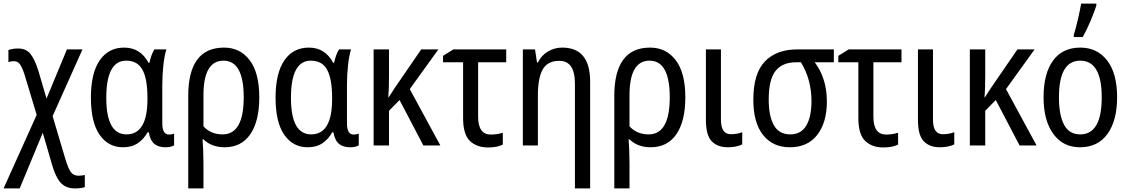

<svg xmlns="http://www.w3.org/2000/svg" viewBox="-27 -813 6315 1073"><path d="M20 -534V-466Q34 -471 52 -471Q74 -471 87 -450Q100 -429 112 -390L178 -171L-7 240H83L212 -71L264 108Q283 175 311.5 207.5Q340 240 393 240Q424 240 447 233V165Q428 169 412 169Q383 169 368.5 148Q354 127 339 78L267 -164L434 -537H347L233 -262L187 -419Q167 -482 143 -512Q119 -542 74 -542Q57 -542 43.5 -539.5Q30 -537 20 -534Z M798 -74H804Q813 -27 836 -8.5Q859 10 898 10Q929 10 946 -1V-66Q932 -61 917 -61Q880 -61 880 -124V-338Q880 -393 886 -448.5Q892 -504 903 -537H836Q826 -522 819 -501.5Q812 -481 808 -462H803Q758 -547 667 -547Q579 -547 530 -475.5Q481 -404 481 -267Q481 -130 529.5 -60Q578 10 660 10Q710 10 743.5 -13Q777 -36 798 -74ZM567 -266Q567 -474 678 -474Q742 -474 769.5 -422.5Q797 -371 797 -267V-259Q797 -62 680 -62Q567 -62 567 -266Z M1335 -269Q1335 -62 1217 -62Q1151 -62 1110 -107V-280Q1110 -474 1222 -474Q1335 -474 1335 -269ZM1225 -547Q1025 -547 1025 -276V240H1110V98Q1110 61 1108.5 26Q1107 -9 1105 -34H1110Q1156 10 1228 10Q1322 10 1372 -63Q1422 -136 1422 -269Q1422 -406 1368.5 -476.5Q1315 -547 1225 -547Z M1830 -74H1836Q1845 -27 1868 -8.5Q1891 10 1930 10Q1961 10 1978 -1V-66Q1964 -61 1949 -61Q1912 -61 1912 -124V-338Q1912 -393 1918 -448.5Q1924 -504 1935 -537H1868Q1858 -522 1851 -501.5Q1844 -481 1840 -462H1835Q1790 -547 1699 -547Q1611 -547 1562 -475.5Q1513 -404 1513 -267Q1513 -130 1561.5 -60Q1610 10 1692 10Q1742 10 1775.5 -13Q1809 -36 1830 -74ZM1599 -266Q1599 -474 1710 -474Q1774 -474 1801.5 -422.5Q1829 -371 1829 -267V-259Q1829 -62 1712 -62Q1599 -62 1599 -266Z M2327 -537 2178 -320Q2171 -308 2162 -295Q2153 -282 2145 -269H2143Q2147 -313 2147 -390V-537H2061V0H2147V-194L2206 -254L2339 0H2434L2263 -315L2423 -537Z M2507 -537 2449 -501V-465H2561V-154Q2561 -62 2599 -25.5Q2637 11 2700 11Q2752 11 2783 -5V-71Q2750 -61 2716 -61Q2645 -61 2645 -161V-465H2802V-537Z M2979 -464H2974L2963 -537H2895V0H2979V-279Q2979 -377 3006 -425Q3033 -473 3099 -473Q3186 -473 3186 -346V240H3271V-357Q3271 -547 3115 -547Q3072 -547 3035.5 -525.5Q2999 -504 2979 -464Z M3716 -269Q3716 -62 3598 -62Q3532 -62 3491 -107V-280Q3491 -474 3603 -474Q3716 -474 3716 -269ZM3606 -547Q3406 -547 3406 -276V240H3491V98Q3491 61 3489.5 26Q3488 -9 3486 -34H3491Q3537 10 3609 10Q3703 10 3753 -63Q3803 -136 3803 -269Q3803 -406 3749.5 -476.5Q3696 -547 3606 -547Z M3918 -537V-143Q3918 -57 3950.5 -23.5Q3983 10 4040 10Q4088 10 4121 -6V-74Q4092 -63 4057 -63Q4002 -63 4002 -144V-537Z M4526 -465H4633V-537H4430Q4312 -537 4247.5 -469.5Q4183 -402 4183 -256Q4183 -127 4237.5 -58.5Q4292 10 4387 10Q4487 10 4540.5 -59.5Q4594 -129 4594 -245Q4594 -314 4575.5 -369.5Q4557 -425 4526 -465ZM4423 -465H4449Q4508 -369 4508 -248Q4508 -161 4479 -111.5Q4450 -62 4389 -62Q4327 -62 4298 -113Q4269 -164 4269 -257Q4269 -368 4307 -416.5Q4345 -465 4423 -465Z M4716 -537 4658 -501V-465H4770V-154Q4770 -62 4808 -25.5Q4846 11 4909 11Q4961 11 4992 -5V-71Q4959 -61 4925 -61Q4854 -61 4854 -161V-465H5011V-537Z M5103 -537V-143Q5103 -57 5135.5 -23.5Q5168 10 5225 10Q5273 10 5306 -6V-74Q5277 -63 5242 -63Q5187 -63 5187 -144V-537Z M5659 -537 5510 -320Q5503 -308 5494 -295Q5485 -282 5477 -269H5475Q5479 -313 5479 -390V-537H5393V0H5479V-194L5538 -254L5671 0H5766L5595 -315L5755 -537Z M6024 -606Q6046 -645 6067.5 -696Q6089 -747 6100 -782V-793H6015Q6010 -761 5997 -705Q5984 -649 5974 -619V-606ZM6011 -547Q5911 -547 5858 -474.5Q5805 -402 5805 -269Q5805 -139 5859.5 -64.5Q5914 10 6008 10Q6109 10 6162.5 -65Q6216 -140 6216 -269Q6216 -404 6160 -475.5Q6104 -547 6011 -547ZM6010 -474Q6130 -474 6130 -269Q6130 -62 6010 -62Q5948 -62 5919.5 -116Q5891 -170 5891 -269Q5891 -474 6010 -474Z"/></svg>

Font: Noto Sans Display SemiCondensed
Style: Regular
Weight: 400
Width: 4
Designer: Monotype Design team
Foundry: Monotype Imaging Inc.
Version: 1.000